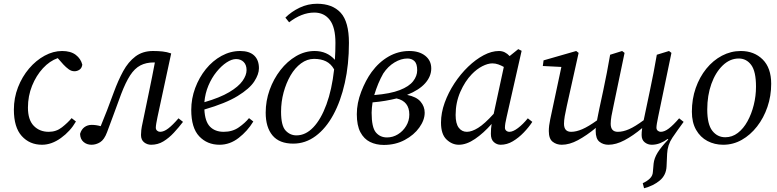

<svg xmlns="http://www.w3.org/2000/svg" viewBox="-20 -759 4144 1024"><path d="M204 13Q138 13 96 -33.5Q54 -80 54 -174Q54 -237 76 -293.5Q98 -350 135 -393.5Q172 -437 218 -462Q264 -487 311 -487Q357 -487 384 -466.5Q411 -446 419 -414Q416 -395 403.5 -387Q391 -379 377 -379Q361 -379 346.5 -389.5Q332 -400 318 -415L288 -449Q245 -434 209 -395Q173 -356 151 -301.5Q129 -247 129 -185Q129 -120 160 -88Q191 -56 240 -56Q280 -56 310.5 -80Q341 -104 362 -129L385 -111Q355 -59 305 -23Q255 13 204 13Z M468 13Q443 13 425.5 -2Q408 -17 407 -45Q414 -69 430.5 -81Q447 -93 469 -93Q493 -93 517 -86Q534 -127 550.5 -169.5Q567 -212 587 -267Q610 -330 637 -379.5Q664 -429 702.5 -458Q741 -487 796 -487Q824 -487 847 -484.5Q870 -482 893 -474L820 -135Q816 -116 813.5 -101Q811 -86 811 -78Q811 -68 818 -62Q825 -56 834 -56Q854 -56 877.5 -74Q901 -92 932 -128L956 -109Q933 -79 907 -51Q881 -23 851.5 -5Q822 13 786 13Q765 13 748.5 0Q732 -13 732 -39Q732 -50 733.5 -65Q735 -80 742 -111L776 -275Q784 -313 791.5 -351Q799 -389 806 -426H800Q759 -426 728.5 -410Q698 -394 674 -357Q650 -320 626 -257Q602 -193 585 -145.5Q568 -98 551 -54Q536 -14 514 -0.5Q492 13 468 13Z M1239 -444Q1216 -444 1188.5 -426Q1161 -408 1135 -376Q1109 -344 1091.5 -302.5Q1074 -261 1070 -214Q1153 -238 1202.5 -267.5Q1252 -297 1273.5 -327.5Q1295 -358 1295 -385Q1295 -413 1279.5 -428.5Q1264 -444 1239 -444ZM1151 13Q1085 13 1042.5 -32Q1000 -77 1000 -173Q1000 -233 1021 -289.5Q1042 -346 1078 -390.5Q1114 -435 1161.5 -461Q1209 -487 1261 -487Q1310 -487 1335.5 -463Q1361 -439 1361 -395Q1361 -363 1336 -324.5Q1311 -286 1247.5 -247Q1184 -208 1070 -175Q1073 -111 1100 -83.5Q1127 -56 1173 -56Q1220 -56 1254 -80Q1288 -104 1308 -129L1331 -111Q1300 -60 1253 -23.5Q1206 13 1151 13Z M1479 -163Q1479 -89 1503 -63Q1527 -37 1561 -37Q1610 -37 1651 -80Q1692 -123 1721 -202Q1750 -281 1762 -389Q1745 -419 1718.5 -432Q1692 -445 1655 -445Q1618 -445 1585.5 -421Q1553 -397 1529.5 -356.5Q1506 -316 1492.5 -266Q1479 -216 1479 -163ZM1544 7Q1470 7 1433.5 -36.5Q1397 -80 1397 -158Q1397 -221 1418 -279.5Q1439 -338 1475.5 -385Q1512 -432 1559 -459.5Q1606 -487 1658 -487Q1724 -487 1766 -440Q1769 -484 1769 -530Q1769 -613 1739 -652.5Q1709 -692 1656 -692Q1622 -692 1588 -678.5Q1554 -665 1522 -640L1502 -665Q1534 -697 1578 -718Q1622 -739 1671 -739Q1753 -739 1797 -691Q1841 -643 1841 -530Q1841 -415 1819 -317Q1797 -219 1757.5 -146.5Q1718 -74 1663.5 -33.5Q1609 7 1544 7Z M2024 -367Q1995 -316 1976 -252Q2062 -259 2112 -278.5Q2162 -298 2183.5 -326Q2205 -354 2205 -384Q2205 -419 2190.5 -433Q2176 -447 2153 -447Q2119 -447 2084 -426Q2049 -405 2024 -367ZM2027 14Q1986 14 1953.5 -2Q1921 -18 1902 -54Q1883 -90 1883 -150Q1883 -209 1906.5 -270Q1930 -331 1962 -375Q2001 -428 2052.5 -457.5Q2104 -487 2163 -487Q2216 -487 2248 -461.5Q2280 -436 2280 -394Q2280 -352 2248 -315.5Q2216 -279 2151 -253Q2201 -243 2223 -217Q2245 -191 2245 -158Q2245 -119 2216.5 -79Q2188 -39 2138.5 -12.5Q2089 14 2027 14ZM1962 -158Q1962 -80 1984.5 -53Q2007 -26 2044 -26Q2075 -26 2102 -42.5Q2129 -59 2146 -87Q2163 -115 2163 -148Q2163 -219 2095 -234Q2067 -227 2035 -221.5Q2003 -216 1967 -213Q1965 -199 1963.5 -185Q1962 -171 1962 -158Z M2410 -146Q2410 -100 2426.5 -78Q2443 -56 2470 -56Q2496 -56 2530 -77Q2564 -98 2613 -152L2667 -402Q2653 -410 2637.5 -415.5Q2622 -421 2606 -421Q2582 -421 2552.5 -406Q2523 -391 2496 -363Q2460 -326 2435 -269Q2410 -212 2410 -146ZM2650 13Q2630 13 2614 -1Q2598 -15 2598 -45Q2598 -74 2602 -98Q2559 -49 2513.5 -18Q2468 13 2427 13Q2391 13 2361.5 -15Q2332 -43 2332 -105Q2332 -157 2351.5 -211Q2371 -265 2403.5 -314.5Q2436 -364 2476.5 -403Q2517 -442 2559.5 -464.5Q2602 -487 2641 -487Q2658 -487 2672 -480Q2686 -473 2698 -460L2744 -497L2762 -488L2682 -135Q2673 -98 2673 -78Q2673 -68 2680 -62Q2687 -56 2697 -56Q2716 -56 2742.5 -76Q2769 -96 2795 -128L2819 -109Q2800 -80 2773 -52Q2746 -24 2715 -5.5Q2684 13 2650 13Z M3456 13Q3435 13 3418.5 0Q3402 -13 3402 -39Q3402 -46 3402.5 -54.5Q3403 -63 3405 -76Q3356 -35 3310.5 -11Q3265 13 3225 13Q3197 13 3177 -3Q3157 -19 3157 -60Q3157 -65 3157 -69Q3157 -73 3158 -77Q3108 -36 3062.5 -11.5Q3017 13 2976 13Q2948 13 2927.5 -3Q2907 -19 2907 -60Q2907 -88 2914.5 -122.5Q2922 -157 2928 -186L2974 -402L2875 -407L2879 -437L3053 -487L3066 -477L3003 -194Q2996 -163 2992 -139.5Q2988 -116 2988 -99Q2988 -56 3026 -56Q3053 -56 3085.5 -70Q3118 -84 3164 -117Q3167 -134 3170.5 -150Q3174 -166 3177 -182L3197 -275Q3207 -323 3216.5 -371Q3226 -419 3234 -467L3298 -487L3311 -477L3252 -194Q3245 -163 3241 -139.5Q3237 -116 3237 -99Q3237 -56 3275 -56Q3303 -56 3335 -70Q3367 -84 3413 -118L3446 -275Q3456 -323 3465.5 -371Q3475 -419 3483 -467L3548 -487L3561 -477L3490 -135Q3486 -116 3483.5 -101Q3481 -86 3481 -78Q3481 -68 3488 -62Q3495 -56 3504 -56Q3524 -56 3547.5 -74Q3571 -92 3602 -128L3626 -109Q3592 -63 3566 -24.5Q3540 14 3538 61L3535 128Q3533 175 3499 203.5Q3465 232 3415 245L3408 218Q3432 207 3446.5 192.5Q3461 178 3462 158L3466 113Q3469 85 3487 55.5Q3505 26 3544 -15L3541 -18Q3522 -4 3500.5 4.5Q3479 13 3456 13Z M3837 13Q3791 13 3753 -7Q3715 -27 3692.5 -66.5Q3670 -106 3670 -163Q3670 -231 3690.5 -289.5Q3711 -348 3747 -392.5Q3783 -437 3830.5 -462Q3878 -487 3931 -487Q4002 -487 4047.5 -442Q4093 -397 4093 -312Q4093 -247 4073 -188.5Q4053 -130 4017.5 -84.5Q3982 -39 3936 -13Q3890 13 3837 13ZM3848 -27Q3885 -27 3915 -50Q3945 -73 3966.5 -112Q3988 -151 4000 -199Q4012 -247 4012 -297Q4012 -378 3986.5 -412.5Q3961 -447 3920 -447Q3873 -447 3834.5 -410Q3796 -373 3774 -311.5Q3752 -250 3752 -175Q3752 -96 3779 -61.5Q3806 -27 3848 -27Z"/></svg>

Font: Source Serif Pro
Style: Italic
Weight: 400
Italic angle: -12°
Designer: Frank Grießhammer
Foundry: Adobe Systems Incorporated
Version: Version 3.001;hotconv 1.0.111;makeotfexe 2.5.65597